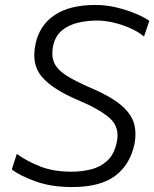

<svg xmlns="http://www.w3.org/2000/svg" viewBox="-20 -746 624 776"><path d="M270.5 10Q187 10 123.5 -13Q60 -36 27.5 -61L48 -124Q91 -93 144.5 -72.5Q198 -52 269 -52Q309 -52 347 -61.2Q385 -70.5 413.2 -96Q441.5 -121.5 452 -171.5Q455 -186 455 -199Q455 -240.5 423 -269Q381 -305.5 297.5 -340.5Q192.5 -384.5 149.5 -435.5Q118.5 -471.5 118.5 -523.5Q118.5 -544.5 123.5 -568Q139.5 -644 200.5 -685Q261.5 -726 366.5 -726Q409.5 -726 452.2 -715.5Q495 -705 530 -690.2Q565 -675.5 583.5 -661.5L562 -598.5Q537 -619 503.2 -633.5Q469.5 -648 435 -655.5Q400.5 -663 373 -663Q334 -663 296.5 -654.5Q259 -646 231.2 -623.8Q203.5 -601.5 194.5 -560Q191.5 -544.5 191.5 -530.5Q191.5 -510 198.5 -493.5Q210.5 -465.5 246.5 -442Q282.5 -418.5 345.5 -391.5Q424 -358 466 -323.8Q508 -289.5 520.5 -250.5Q527.5 -228.5 527.5 -203.5Q527.5 -184.5 523.5 -164Q505.5 -80 445.2 -35Q385 10 270.5 10Z"/></svg>

Font: Heraclito Light
Style: Italic
Weight: 300
Italic angle: -12°
Designer: Kostas Bartsokas (font) & Cristiano Sobral (main changes)
Foundry: Kostas Bartsokas (font) & Cristiano Sobral (main changes)
Version: Version 1.00;July 8, 2020;FontCreator 13.0.0.2655 64-bit